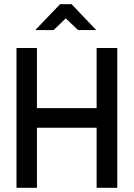

<svg xmlns="http://www.w3.org/2000/svg" viewBox="-20 -900 640 920"><path d="M59 -670V0H157V-288H443V0H542V-670H443V-382H157V-670ZM149 -756H237L295 -812L354 -756H441L323 -880H268Z"/></svg>

Font: LT Wave Mono Medium
Style: Regular
Weight: 500
Designer: Daniel Lyons
Version: Version 2.5 (Glyphs App)